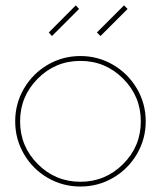

<svg xmlns="http://www.w3.org/2000/svg" viewBox="-20 -680 593 709"><path d="M351.1 -546.9 337.9 -560.1 438 -660.2 451.2 -647ZM171.9 -546.9 160.2 -560.1 259.8 -660.2 272 -647ZM119.4 -389.6Q54.2 -324.2 54.2 -231.9Q54.2 -139.6 119.4 -74.2Q184.6 -8.8 276.9 -8.8Q369.1 -8.8 434.6 -74.2Q500 -139.6 500 -231.9Q500 -324.2 434.6 -389.6Q369.1 -455.1 276.9 -455.1Q184.6 -455.1 119.4 -389.6ZM156 -440.7Q211.4 -473.1 276.9 -473.1Q342.3 -473.1 397.7 -440.7Q453.1 -408.2 485.6 -352.8Q518.1 -297.4 518.1 -231.9Q518.1 -166.5 485.6 -111.1Q453.1 -55.7 397.7 -23.4Q342.3 8.8 276.9 8.8Q211.4 8.8 156 -23.4Q100.6 -55.7 68.4 -111.1Q36.1 -166.5 36.1 -231.9Q36.1 -297.4 68.4 -352.8Q100.6 -408.2 156 -440.7Z"/></svg>

Font: Rawengulk
Style: Light
Weight: 300
Version: Version 0.92